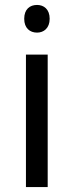

<svg xmlns="http://www.w3.org/2000/svg" viewBox="-20 -757 298 777"><path d="M130 -737C101 -737 78 -720 78 -681C78 -643 101 -625 130 -625C157 -625 181 -643 181 -681C181 -720 157 -737 130 -737ZM173 -536H85V0H173Z"/></svg>

Font: Noto Sans Elbasan
Style: Regular
Weight: 400
Designer: Monotype Design Team
Foundry: Monotype Imaging Inc.
Version: Version 2.004